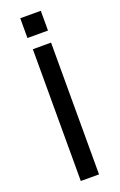

<svg xmlns="http://www.w3.org/2000/svg" viewBox="-162 -887 584 931"><g transform="rotate(-20 130.0 -421.0)"><path d="M83 0H177V-680H83ZM77 -740H183V-842H77Z"/></g></svg>

Font: Ronzino
Style: Regular
Weight: 400
Designer: Nunzio Mazzaferro
Foundry: Collletttivo
Version: Version 1.000;Glyphs 3.3 (3337)